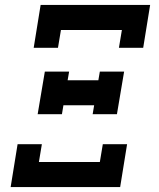

<svg xmlns="http://www.w3.org/2000/svg" viewBox="-20 -755 640 775"><path d="M558 -562H460L472 -634H226L214 -562H116L144 -735H586ZM132 -294 161 -466H259L253 -431H377L383 -466H481L452 -294H354L360 -330H236L230 -294ZM23 0 51 -173H149L137 -101H383L395 -173H493L465 0Z"/></svg>

Font: Iosevka HT Extended
Style: Bold Italic
Weight: 700
Width: 7
Italic angle: -9°
Monospace: yes
Designer: Belleve Invis
Foundry: Belleve Invis
Version: Version 32.3.0; ttfautohint (v1.8.4)